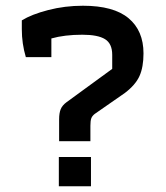

<svg xmlns="http://www.w3.org/2000/svg" viewBox="-20 -649 580 669"><path d="M186 -233Q186 -255 191.5 -268.5Q197 -282 212 -293L371 -409V-458Q371 -497 346 -512.5Q321 -528 267 -528Q205 -528 159 -515V-450H70Q56 -497 56 -547V-578Q90 -599 148 -614Q206 -629 269 -629Q376 -629 428 -585.5Q480 -542 480 -463Q480 -415 466 -384Q452 -353 415 -325L310 -252Q301 -245 298 -236.5Q295 -228 295 -211V-157H186ZM185 -102H297V0H185Z"/></svg>

Font: Athiti SemiBold
Style: Regular
Weight: 600
Designer: CadsonDemak Team
Foundry: CadsonDemak
Version: Version 1.032